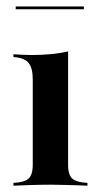

<svg xmlns="http://www.w3.org/2000/svg" viewBox="-20 -589 314 609"><path d="M22.6 0V-8.9Q56.5 -10.5 70.2 -22.2Q83.9 -33.9 83.9 -66.9V-337.1Q83.9 -372.6 71 -389.1Q58.1 -405.6 22.6 -408.1V-416.9Q36.3 -416.1 50.4 -415.3Q64.5 -414.5 78.2 -414.5Q112.1 -414.5 141.5 -417.3Q171 -420.2 196 -425.8V-66.9Q196 -33.1 210.1 -21.8Q224.2 -10.5 257.3 -8.9V0Q246.8 -0.8 227.8 -1.2Q208.9 -1.6 186.3 -2.4Q163.7 -3.2 141.1 -3.2Q108.1 -3.2 73.8 -2Q39.5 -0.8 22.6 0ZM29.8 -559.7V-568.5H246V-559.7Z"/></svg>

Font: Playfair 144pt
Style: Bold
Weight: 700
Version: Version 2.001;gftools[0.9.30]